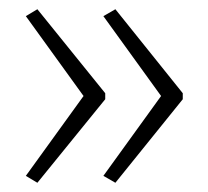

<svg xmlns="http://www.w3.org/2000/svg" viewBox="-20 -484 451 416"><path d="M376 -269V-282L230 -464L204 -449L329 -276L204 -103L230 -88ZM208 -269V-282L61 -464L36 -449L161 -276L36 -103L61 -88Z"/></svg>

Font: Noto Sans Gurmukhi UI Condensed ExtraLight
Style: Regular
Weight: 200
Width: 3
Designer: Jelle Bosma - Monotype Design Team
Foundry: Monotype Imaging Inc.
Version: Version 2.004